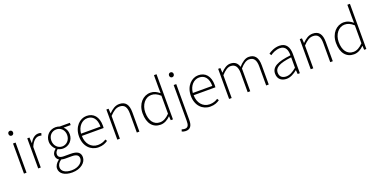

<svg xmlns="http://www.w3.org/2000/svg" viewBox="-18 -1682 5680 2876"><g transform="rotate(-20 2822.0 -244.0)"><path d="M93 0H134V-480H93ZM114 -597C135 -597 151 -613 151 -637C151 -659 135 -675 114 -675C93 -675 77 -659 77 -637C77 -613 93 -597 114 -597Z M320 0H361V-328C398 -419 449 -452 493 -452C511 -452 521 -450 534 -446L545 -482C530 -490 515 -492 498 -492C441 -492 394 -449 362 -390H360L355 -480H320Z M781 232C919 232 1007 152 1007 70C1007 -5 957 -40 849 -40H746C674 -40 654 -68 654 -103C654 -135 672 -156 693 -173C715 -160 746 -152 773 -152C867 -152 940 -224 940 -322C940 -374 918 -417 886 -444H999V-480H837C822 -486 799 -492 773 -492C680 -492 605 -421 605 -323C605 -265 636 -217 666 -191V-187C645 -172 614 -142 614 -98C614 -62 632 -36 656 -22V-18C612 14 584 57 584 99C584 179 660 232 781 232ZM773 -186C706 -186 647 -241 647 -323C647 -406 704 -457 773 -457C842 -457 899 -405 899 -323C899 -241 840 -186 773 -186ZM785 198C683 198 625 156 625 95C625 60 643 23 689 -8C714 -2 739 0 748 0H852C926 0 964 21 964 74C964 135 895 198 785 198Z M1279 12C1350 12 1393 -10 1430 -35L1413 -63C1379 -40 1336 -24 1283 -24C1174 -24 1102 -112 1101 -234H1448C1450 -247 1450 -258 1450 -270C1450 -412 1380 -492 1267 -492C1160 -492 1058 -396 1058 -239C1058 -82 1157 12 1279 12ZM1101 -270C1111 -386 1185 -456 1267 -456C1354 -456 1411 -394 1411 -270Z M1581 0H1622V-363C1681 -424 1723 -455 1781 -455C1859 -455 1892 -405 1892 -303V0H1933V-308C1933 -432 1887 -492 1788 -492C1722 -492 1672 -454 1623 -405H1621L1616 -480H1581Z M2269 12C2333 12 2387 -23 2426 -63H2429L2433 0H2468V-720H2427V-521L2429 -432C2381 -470 2342 -492 2284 -492C2169 -492 2071 -394 2071 -239C2071 -77 2149 12 2269 12ZM2274 -25C2171 -25 2114 -110 2114 -239C2114 -360 2188 -455 2285 -455C2333 -455 2376 -438 2427 -392V-105C2376 -53 2328 -25 2274 -25Z M2590 230C2662 230 2695 186 2695 92V-480H2654V89C2654 150 2644 194 2589 194C2572 194 2551 189 2539 185L2529 216C2544 224 2570 230 2590 230ZM2674 -597C2695 -597 2711 -613 2711 -637C2711 -659 2695 -675 2674 -675C2653 -675 2637 -659 2637 -637C2637 -613 2653 -597 2674 -597Z M3061 12C3132 12 3175 -10 3212 -35L3195 -63C3161 -40 3118 -24 3065 -24C2956 -24 2884 -112 2883 -234H3230C3232 -247 3232 -258 3232 -270C3232 -412 3162 -492 3049 -492C2942 -492 2840 -396 2840 -239C2840 -82 2939 12 3061 12ZM2883 -270C2893 -386 2967 -456 3049 -456C3136 -456 3193 -394 3193 -270Z M3363 0H3404V-363C3458 -424 3506 -455 3550 -455C3624 -455 3659 -405 3659 -303V0H3700V-363C3753 -424 3800 -455 3845 -455C3920 -455 3954 -405 3954 -303V0H3995V-308C3995 -432 3947 -492 3852 -492C3797 -492 3744 -454 3689 -393C3672 -453 3634 -492 3557 -492C3503 -492 3448 -454 3405 -405H3403L3398 -480H3363Z M4278 12C4341 12 4400 -23 4449 -63H4451L4456 0H4491V-308C4491 -409 4453 -492 4340 -492C4262 -492 4196 -455 4163 -430L4182 -400C4214 -423 4270 -455 4336 -455C4431 -455 4451 -375 4450 -300C4236 -276 4139 -226 4139 -119C4139 -28 4203 12 4278 12ZM4285 -24C4229 -24 4181 -51 4181 -121C4181 -199 4249 -244 4450 -268V-102C4389 -51 4340 -24 4285 -24Z M4664 0H4705V-363C4764 -424 4806 -455 4864 -455C4942 -455 4975 -405 4975 -303V0H5016V-308C5016 -432 4970 -492 4871 -492C4805 -492 4755 -454 4706 -405H4704L4699 -480H4664Z M5352 12C5416 12 5470 -23 5509 -63H5512L5516 0H5551V-720H5510V-521L5512 -432C5464 -470 5425 -492 5367 -492C5252 -492 5154 -394 5154 -239C5154 -77 5232 12 5352 12ZM5357 -25C5254 -25 5197 -110 5197 -239C5197 -360 5271 -455 5368 -455C5416 -455 5459 -438 5510 -392V-105C5459 -53 5411 -25 5357 -25Z"/></g></svg>

Font: Source Sans Pro Light
Style: Regular
Weight: 300
Designer: Paul D. Hunt
Foundry: Adobe Systems Incorporated
Version: Version 3.006;hotconv 1.0.111;makeotfexe 2.5.65597